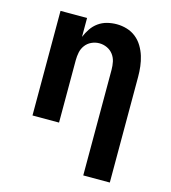

<svg xmlns="http://www.w3.org/2000/svg" viewBox="-110 -617 821 922"><g transform="rotate(15 300.0 -156.5)"><path d="M389 215V-310Q389 -330 385 -349.5Q381 -369 369 -385Q357 -401 338.5 -409.5Q320 -418 300 -418Q280 -418 261.5 -409.5Q243 -401 231 -385Q219 -369 215 -349.5Q211 -330 211 -310V0H79V-520H211V-426Q220 -448 233.5 -468Q247 -488 266.5 -502Q286 -516 309.5 -522Q333 -528 357 -528Q383 -528 408 -520.5Q433 -513 453 -497Q473 -481 486.5 -458.5Q500 -436 507.5 -411.5Q515 -387 518 -361.5Q521 -336 521 -310V215Z"/></g></svg>

Font: Iosevka Extrabold Extended
Style: Regular
Weight: 800
Width: 7
Monospace: yes
Designer: Belleve Invis
Foundry: Belleve Invis
Version: Version 32.5.0; ttfautohint (v1.8.4)